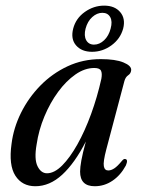

<svg xmlns="http://www.w3.org/2000/svg" viewBox="-20 -653 500 682"><path d="M357.5 -122Q346 -78 348.8 -62.8Q351.5 -47.5 364.5 -47.5Q374.5 -47.5 385.8 -54.8Q397 -62 413.5 -82Q420 -90 425.5 -88Q436 -86 427 -65Q408 -30 379.2 -10.8Q350.5 8.5 316.5 8.5Q264.5 8.5 264.5 -43.5Q264.5 -58.5 269 -83.5Q273.5 -108.5 285 -150.5Q245.5 -73.5 201 -32.5Q156.5 8.5 105.5 8.5Q58.5 8.5 34.5 -29Q10.5 -66.5 21 -142Q28 -198.5 54.5 -252Q81 -305.5 123.2 -348.8Q165.5 -392 220 -417.5Q274.5 -443 338 -443Q390 -443 418.5 -431.2Q447 -419.5 446 -404Q445 -392 435.5 -385.8Q426 -379.5 422 -365.5ZM110 -139.5Q101 -88 113.2 -62.8Q125.5 -37.5 147 -37.5Q173 -37.5 200.8 -65.2Q228.5 -93 255 -140.2Q281.5 -187.5 303.5 -247.8Q325.5 -308 340 -373Q343.5 -392 338.8 -401.8Q334 -411.5 315 -411.5Q281 -411.5 248 -388.5Q215 -365.5 186.5 -326.8Q158 -288 137.8 -239.5Q117.5 -191 110 -139.5ZM307 -469Q270 -469 250.2 -491.8Q230.5 -514.5 240 -551.5Q249.5 -588 281.2 -610.5Q313 -633 350 -633Q387.5 -633 407 -610Q426.5 -587 417.5 -551.5Q407.5 -515 376 -492Q344.5 -469 307 -469ZM343.5 -607.5Q324.5 -607.5 307.8 -592.5Q291 -577.5 284 -551.5Q277.5 -526 286.2 -510.2Q295 -494.5 314 -494.5Q333.5 -494.5 350 -510.2Q366.5 -526 373 -551.5Q380 -577 371.5 -592.2Q363 -607.5 343.5 -607.5Z"/></svg>

Font: Fraunces 144pt S050
Style: Italic
Weight: 400
Italic angle: -16°
Version: Version 1.000; ttfautohint (v1.8.3)